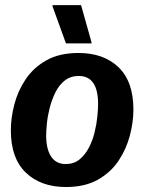

<svg xmlns="http://www.w3.org/2000/svg" viewBox="-20 -720 565 752"><path d="M238.3 12.5Q140 12.5 81.2 -43.8Q22.5 -100 22.5 -209.2Q22.5 -258.3 36.2 -311.2Q50 -364.2 80.8 -410Q111.7 -455.8 162.5 -484.2Q213.3 -512.5 287.5 -512.5Q385.8 -512.5 444.2 -456.7Q502.5 -400.8 502.5 -290.8Q502.5 -242.5 488.8 -189.6Q475 -136.7 444.6 -90.8Q414.2 -45 363.3 -16.2Q312.5 12.5 238.3 12.5ZM237.5 -77.5Q269.2 -77.5 291.2 -95.4Q313.3 -113.3 327.9 -141.2Q342.5 -169.2 350.4 -201.2Q358.3 -233.3 361.2 -262.9Q364.2 -292.5 364.2 -312.5Q364.2 -422.5 288.3 -422.5Q256.7 -422.5 234.2 -405Q211.7 -387.5 197.5 -359.2Q183.3 -330.8 175 -298.8Q166.7 -266.7 163.8 -237.5Q160.8 -208.3 160.8 -189.2Q160.8 -136.7 180 -107.1Q199.2 -77.5 237.5 -77.5ZM238.3 -550 185.8 -695V-700H297.5L338.3 -555V-550Z"/></svg>

Font: Familjen Grotesk GF
Style: Bold Italic
Weight: 700
Designer: Anders Wikstroem, Jonas Baeckman, Matilda Gysing, Kristian Moeller
Foundry: Familjen STHML AB
Version: Version 2.000; Beta; Release 4; Build 6